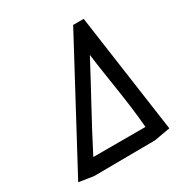

<svg xmlns="http://www.w3.org/2000/svg" viewBox="-152 -748 821 864"><g transform="rotate(-30 259.0 -316.0)"><path d="M407.2 0 490.2 -14.6 402.8 -633.8H348.1L13.7 -9.3L90.3 2.4ZM345.7 -479.5C363.3 -341.3 388.7 -216.8 400.4 -73.7H129.4C200.7 -213.9 272.9 -340.8 345.7 -479.5Z"/></g></svg>

Font: Fantasque Sans Mono
Style: RegItalic
Weight: 400
Italic angle: -11°
Monospace: yes
Designer: Jany Belluz
Version: Version 1.6.3